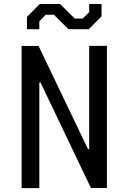

<svg xmlns="http://www.w3.org/2000/svg" viewBox="-20 -966 660 986"><path d="M288.5 -945.5H184L118.5 -879V-816H182V-856.5L215 -890.5H256.5L331.5 -816H436L501.5 -882.5V-945.5H438V-903.5L405 -871H363.5ZM91 0H182V-542.5H188L447 -0.5H529V-730.5H438V-200H432L178 -730H91Z"/></svg>

Font: FontWithASyntaxHighlighterNightOwl
Style: Regular
Weight: 400
Designer: Riley Cran & the Lettermatic Team
Foundry: Lettermatic
Version: Version 1.000 (FontWithASyntaxHighlighterNightOwl)